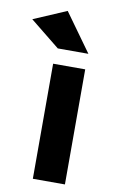

<svg xmlns="http://www.w3.org/2000/svg" viewBox="-148 -837 529 884"><g transform="rotate(10 116.5 -394.5)"><path d="M71 -538H221V0H71ZM223 -611H80L-59 -723L95 -789Z"/></g></svg>

Font: Balans
Style: Regular
Weight: 400
Designer: Thomas Breure
Foundry: Thomas Breure
Version: Version 2.001